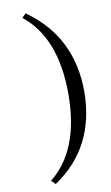

<svg xmlns="http://www.w3.org/2000/svg" viewBox="-102 -805 600 1039"><g transform="rotate(-10 198.5 -285.0)"><path d="M117 184 95 162Q269 24 269 -285Q269 -595 95 -733L117 -754Q238 -668 297 -550Q356 -432 356 -283Q356 -132 296.5 -14.5Q237 103 117 184Z"/></g></svg>

Font: Tiro Devanagari Hindi
Style: Italic
Weight: 400
Italic angle: -11°
Designer: Devanagari: John Hudson & Fiona Ross, assisted by Paul Hanslow. Latin: John Hudson with Paul Hanslow, assisted by Kaja S
Foundry: Tiro Typeworks Ltd.
Version: Version 1.52